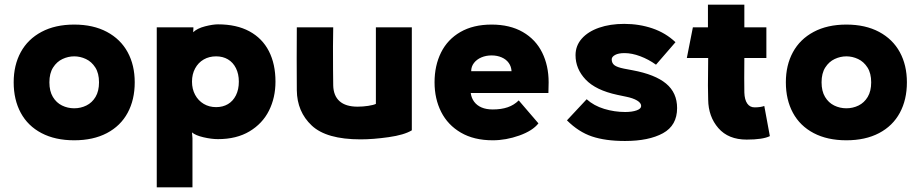

<svg xmlns="http://www.w3.org/2000/svg" viewBox="-20 -588 3970 828"><path d="M193 -233Q193 -195 208 -170Q223 -145 247.5 -133Q272 -121 300 -121Q328 -121 352.5 -133Q377 -145 392 -170Q407 -195 407 -233Q407 -272 391 -297Q375 -322 350.5 -333.5Q326 -345 300 -345Q274 -345 249.5 -333.5Q225 -322 209 -297Q193 -272 193 -233ZM39 -233Q39 -307 69.5 -363Q100 -419 159 -450.5Q218 -482 300 -482Q382 -482 441 -450.5Q500 -419 530.5 -363Q561 -307 561 -233Q561 -158 530.5 -101.5Q500 -45 441 -14Q382 17 300 17Q218 17 159 -14Q100 -45 69.5 -101.5Q39 -158 39 -233Z M1010 -236Q1010 -269 997.5 -294Q985 -319 963 -332Q941 -345 912 -345Q882 -345 858.5 -331.5Q835 -318 821.5 -293Q808 -268 808 -236Q808 -204 821.5 -179Q835 -154 858.5 -140Q882 -126 912 -126Q941 -126 963 -139Q985 -152 997.5 -177Q1010 -202 1010 -236ZM1168 -236Q1168 -167 1140 -111Q1112 -55 1056 -21.5Q1000 12 920 12Q892 12 857.5 4Q823 -4 808 -17L810 8V220H656V-470H814V-464L813 -449Q831 -466 864.5 -474.5Q898 -483 920 -483Q1000 -483 1055.5 -453Q1111 -423 1139.5 -367.5Q1168 -312 1168 -236Z M1756 -470V-26Q1723 -6 1656 3.5Q1589 13 1535 13Q1388 13 1324.5 -46.5Q1261 -106 1260 -199Q1259 -335 1260 -470H1417L1416 -388Q1416 -277 1417 -220Q1418 -175 1444.5 -151.5Q1471 -128 1522 -128Q1545 -128 1568 -131.5Q1591 -135 1601 -140V-470Z M2105 17Q2024 17 1967.5 -16Q1911 -49 1882.5 -105.5Q1854 -162 1854 -233Q1854 -305 1882 -361.5Q1910 -418 1965.5 -450Q2021 -482 2100 -482Q2179 -482 2234.5 -450Q2290 -418 2318 -361.5Q2346 -305 2346 -233Q2346 -204 2345 -187H2010Q2013 -165 2025 -149Q2037 -133 2057 -124.5Q2077 -116 2105 -116Q2142 -116 2169.5 -125.5Q2197 -135 2217 -155L2302 -56Q2277 -24 2219.5 -3.5Q2162 17 2105 17ZM2100 -349Q2076 -349 2056 -340.5Q2036 -332 2024 -316.5Q2012 -301 2012 -281H2186Q2185 -301 2174 -316.5Q2163 -332 2143.5 -340.5Q2124 -349 2100 -349Z M2425 -69 2510 -160Q2541 -132 2585.5 -118.5Q2630 -105 2676 -105Q2706 -105 2725.5 -112Q2745 -119 2745 -131Q2745 -144 2727.5 -154.5Q2710 -165 2680 -171L2642 -179Q2549 -199 2505.5 -245Q2462 -291 2462 -350Q2462 -391 2489 -421.5Q2516 -452 2563.5 -468.5Q2611 -485 2672 -485Q2737 -485 2794 -465.5Q2851 -446 2893 -406L2809 -309Q2777 -332 2741 -345.5Q2705 -359 2673 -359Q2647 -359 2632.5 -351Q2618 -343 2618 -332Q2618 -316 2629.5 -307Q2641 -298 2671 -292L2708 -285Q2805 -267 2852.5 -227.5Q2900 -188 2900 -122Q2900 -47 2839 -13.5Q2778 20 2675 20Q2591 20 2533 0.5Q2475 -19 2425 -69Z M3034 -158 3033 -219Q3033 -259 3033.5 -279Q3034 -299 3034 -338H2942L2968 -470H3033V-568H3190V-470H3285V-338H3190Q3189 -239 3190 -189Q3191 -158 3202.5 -141.5Q3214 -125 3234 -125Q3260 -125 3276 -131L3300 -1Q3270 14 3200 14Q3121 14 3078 -35.5Q3035 -85 3034 -158Z M3523 -233Q3523 -195 3538 -170Q3553 -145 3577.5 -133Q3602 -121 3630 -121Q3658 -121 3682.5 -133Q3707 -145 3722 -170Q3737 -195 3737 -233Q3737 -272 3721 -297Q3705 -322 3680.5 -333.5Q3656 -345 3630 -345Q3604 -345 3579.5 -333.5Q3555 -322 3539 -297Q3523 -272 3523 -233ZM3369 -233Q3369 -307 3399.5 -363Q3430 -419 3489 -450.5Q3548 -482 3630 -482Q3712 -482 3771 -450.5Q3830 -419 3860.5 -363Q3891 -307 3891 -233Q3891 -158 3860.5 -101.5Q3830 -45 3771 -14Q3712 17 3630 17Q3548 17 3489 -14Q3430 -45 3399.5 -101.5Q3369 -158 3369 -233Z"/></svg>

Font: Kreadon
Style: Regular
Weight: 400
Designer: kohakuno
Foundry: StudioGnu
Version: Version 1.000;Glyphs 3.1.2 (3151)